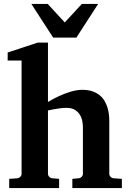

<svg xmlns="http://www.w3.org/2000/svg" viewBox="-20 -957 666 977"><path d="M348.1 0V-46.9L379.9 -49.8Q389.2 -50.8 395.5 -57.4Q401.9 -64 401.9 -73.2V-309.1Q401.9 -321.3 399.2 -338.4Q396.5 -355.5 387.7 -370.8Q378.9 -386.2 362.3 -397.2Q345.7 -408.2 317.9 -408.2Q302.7 -408.2 286.4 -406Q270 -403.8 255.9 -401.4Q239.7 -398.4 224.1 -395V-73.2Q224.1 -64 230.5 -57.4Q236.8 -50.8 246.1 -49.8L280.8 -46.9V0H26.9V-46.9L67.9 -49.8Q77.1 -50.8 83.5 -57.4Q89.8 -64 89.8 -73.2V-648.9H19V-689.9L171.9 -740.2H224.1V-438Q252 -455.1 282.2 -468.8Q294.9 -474.6 309.3 -480.2Q323.7 -485.8 338.6 -490.2Q353.5 -494.6 368.9 -497.3Q384.3 -500 398.9 -500Q428.2 -500 450 -492.4Q471.7 -484.9 487.1 -472.4Q502.4 -460 512 -443.6Q521.5 -427.2 526.9 -409.7Q532.2 -392.1 534.2 -374.8Q536.1 -357.4 536.1 -342.8V-73.2Q536.1 -64 542.5 -57.4Q548.8 -50.8 558.1 -49.8L600.1 -46.9V0ZM368.7 -765.6H250.5L139.6 -937H222.7L309.6 -842.8L396.5 -937H479.5Z"/></svg>

Font: Charis SIL Am
Style: Bold
Weight: 700
Foundry: SIL International
Version: Version 5.000